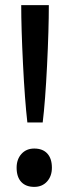

<svg xmlns="http://www.w3.org/2000/svg" viewBox="-20 -720 276 751"><path d="M63 -700H171Q171 -604 164 -463Q157 -322 147 -241H87Q77 -328 70 -469Q63 -610 63 -700ZM45 -64Q45 -97 64 -118Q83 -139 114 -139Q147 -139 165 -119.5Q183 -100 183 -64Q183 -31 164 -10Q145 11 114 11Q81 11 63 -8.5Q45 -28 45 -64Z"/></svg>

Font: Easer Grotesk Variable
Style: Regular
Weight: 400
Designer: Boardeaser, Bonnie Shaver-Troup, Thomas Jockin
Foundry: Lexend
Version: Version 1.001;Glyphs 3.1.2 (3151)